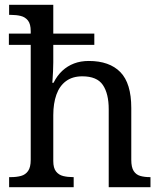

<svg xmlns="http://www.w3.org/2000/svg" viewBox="-20 -780 675 800"><path d="M18 0V-42H26Q49 -42 67.5 -47Q86 -52 97 -67.5Q108 -83 108 -114V-593H17V-640H108V-650Q108 -680 96.5 -694.5Q85 -709 66.5 -713.5Q48 -718 26 -718H18V-760H202V-640H373V-593H202V-520Q202 -502 201 -482.5Q200 -463 199 -449Q198 -435 198 -435H203Q218 -465 239.5 -485Q261 -505 288.5 -515.5Q316 -526 350 -526Q436 -526 481.5 -479.5Q527 -433 527 -330V-114Q527 -83 537 -67.5Q547 -52 564.5 -47Q582 -42 604 -42H607V0H433V-325Q433 -390 408.5 -426Q384 -462 323 -462Q282 -462 255 -442Q228 -422 215 -385.5Q202 -349 202 -300V-109Q202 -80 213.5 -65.5Q225 -51 243.5 -46.5Q262 -42 284 -42H287V0Z"/></svg>

Font: Noto Serif Lao
Style: Regular
Weight: 400
Designer: Monotype Design Team
Foundry: Monotype Imaging Inc.
Version: Version 2.003